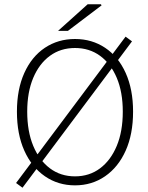

<svg xmlns="http://www.w3.org/2000/svg" viewBox="-20 -853 692 896"><path d="M85 23 55 1 566 -682 596 -660ZM330 12Q251 12 189.5 -30.5Q128 -73 93.5 -150Q59 -227 59 -332Q59 -436 93.5 -512.5Q128 -589 189.5 -630Q251 -671 330 -671Q409 -671 470.5 -630Q532 -589 566.5 -512.5Q601 -436 601 -332Q601 -227 566.5 -150Q532 -73 470.5 -30.5Q409 12 330 12ZM330 -30Q397 -30 447 -67.5Q497 -105 525 -172.5Q553 -240 553 -332Q553 -423 525 -489.5Q497 -556 447 -592.5Q397 -629 330 -629Q263 -629 213 -592.5Q163 -556 135 -489.5Q107 -423 107 -332Q107 -240 135 -172.5Q163 -105 213 -67.5Q263 -30 330 -30ZM251 -709 389 -833H451L454 -828L297 -709Z"/></svg>

Font: Source Sans 3 ExtraLight Light
Style: Regular
Weight: 300
Version: Version 3.052;hotconv 1.1.0;makeotfexe 2.6.0